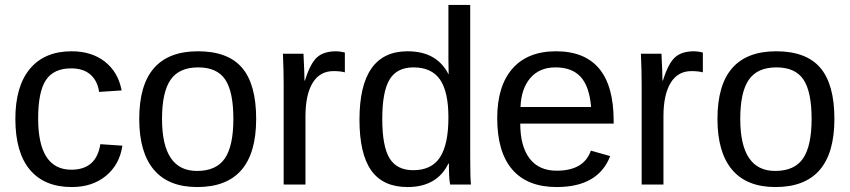

<svg xmlns="http://www.w3.org/2000/svg" viewBox="-20 -745 3430 775"><path d="M134 -267Q134 -60 268 -60Q369 -60 385 -163L474 -157Q463 -81 408 -35.5Q353 10 270 10Q159 10 100.5 -60Q42 -130 42 -265Q42 -397 101 -467.5Q160 -538 269 -538Q350 -538 403.5 -496Q457 -454 471 -380L380 -374Q374 -418 345.5 -443.5Q317 -469 267 -469Q197 -469 165.5 -422Q134 -375 134 -267Z M1014 -265Q1014 10 776 10Q660 10 601 -60Q542 -130 542 -265Q542 -538 779 -538Q900 -538 957 -471.5Q1014 -405 1014 -265ZM922 -265Q922 -375 889 -424Q856 -473 780 -473Q703 -473 668.5 -423Q634 -373 634 -265Q634 -55 775 -55Q853 -55 887.5 -105.5Q922 -156 922 -265Z M1213 0H1125V-405Q1125 -460 1122 -528H1205Q1209 -448 1209 -420H1211Q1232 -488 1259 -513Q1286 -538 1337 -538Q1352 -538 1372 -533V-453Q1354 -458 1326 -458Q1271 -458 1242 -410.5Q1213 -363 1213 -275Z M1792 -85H1790Q1744 10 1625 10Q1526 10 1478.5 -57Q1431 -124 1431 -262Q1431 -538 1625 -538Q1743 -538 1790 -446H1791L1790 -505V-725H1878V-109Q1878 -26 1881 0H1797Q1794 -14 1793 -36Q1792 -55 1792 -85ZM1523 -265Q1523 -154 1552.5 -106Q1582 -58 1648 -58Q1722 -58 1756 -110Q1790 -162 1790 -271Q1790 -375 1756 -424Q1722 -473 1649 -473Q1582 -473 1552.5 -424Q1523 -375 1523 -265Z M2457 -246H2080Q2080 -155 2117.5 -105.5Q2155 -56 2227 -56Q2337 -56 2365 -137L2443 -115Q2395 10 2227 10Q2109 10 2048 -60.5Q1987 -131 1987 -268Q1987 -398 2048.5 -468Q2110 -538 2224 -538Q2457 -538 2457 -257ZM2081 -313H2366Q2359 -396 2324 -434.5Q2289 -473 2222 -473Q2158 -473 2121 -430.5Q2084 -388 2081 -313Z M2658 0H2570V-405Q2570 -460 2567 -528H2650Q2654 -448 2654 -420H2656Q2677 -488 2704 -513Q2731 -538 2782 -538Q2797 -538 2817 -533V-453Q2799 -458 2771 -458Q2716 -458 2687 -410.5Q2658 -363 2658 -275Z M3348 -265Q3348 10 3110 10Q2994 10 2935 -60Q2876 -130 2876 -265Q2876 -538 3113 -538Q3234 -538 3291 -471.5Q3348 -405 3348 -265ZM3256 -265Q3256 -375 3223 -424Q3190 -473 3114 -473Q3037 -473 3002.5 -423Q2968 -373 2968 -265Q2968 -55 3109 -55Q3187 -55 3221.5 -105.5Q3256 -156 3256 -265Z"/></svg>

Font: Libra Sans
Style: Regular
Weight: 400
Foundry: Context Ltd
Version: Version 1.002